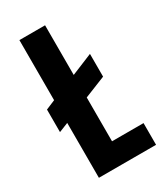

<svg xmlns="http://www.w3.org/2000/svg" viewBox="-169 -728 680 797"><g transform="rotate(-30 170.5 -330.0)"><path d="M62 0V-263L17 -245V-353L62 -372V-660H185V-422L287 -464V-355L185 -314V-104H336V0Z"/></g></svg>

Font: Bricolage Grotesque 96pt Condensed SemiBold
Style: Regular
Weight: 600
Width: 3
Designer: Mathieu Triay
Foundry: Atelier Triay
Version: Version 1.001; ttfautohint (v1.8.4.7-5d5b);gftools[0.9.33.de